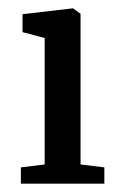

<svg xmlns="http://www.w3.org/2000/svg" viewBox="-20 -440 289 460"><path d="M30 0V-39L87 -46V-349L34 -363V-406L154 -420H155L173 -407V-46L230 -39V0Z"/></svg>

Font: Aikya Medium
Style: Regular
Weight: 500
Designer: Neelakash Kshetrimayum (Latin subset based on Merriweather by Eben Sorkin)
Foundry: Brand New Type
Version: Version 1.00 b005